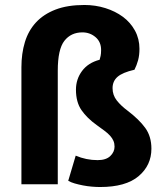

<svg xmlns="http://www.w3.org/2000/svg" viewBox="-20 -740 664 771"><path d="M66 0V-470Q66 -525 80 -571Q94 -617 124.5 -650Q155 -683 203 -701.5Q251 -720 319 -720Q363 -720 403 -707.5Q443 -695 473.5 -672.5Q504 -650 522 -617Q540 -584 540 -544Q540 -518 534.5 -498Q529 -478 520 -460Q472 -449 452 -431.5Q432 -414 432 -386Q432 -358 449 -336.5Q466 -315 493 -295Q539 -260 563.5 -226Q588 -192 588 -143Q588 -76 536.5 -32.5Q485 11 382 11Q367 11 349 9.5Q331 8 313 4.5Q295 1 279.5 -3.5Q264 -8 254 -14L284 -115Q326 -97 372 -97Q406 -97 423 -113.5Q440 -130 440 -151Q440 -164 435.5 -174.5Q431 -185 422 -195Q413 -205 399.5 -215Q386 -225 368 -238Q329 -266 307 -298Q285 -330 285 -380Q285 -422 309.5 -455Q334 -488 380 -500Q382 -506 384 -515.5Q386 -525 386 -539Q386 -572 363.5 -591Q341 -610 311 -610Q265 -610 238.5 -576Q212 -542 212 -456V0Z"/></svg>

Font: Ek Mukta ExtraBold
Style: Regular
Weight: 800
Designer: Girish Dalvi and Yashodeep Gholap
Foundry: Ek Type
Version: Version 2.538;PS 1.002;hotconv 16.6.51;makeotf.lib2.5.65220;